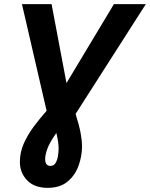

<svg xmlns="http://www.w3.org/2000/svg" viewBox="-20 -710 724 927"><path d="M210 197Q146 197 111 160.5Q76 124 76 72Q76 25 95 -17.5Q114 -60 143.5 -99.5Q173 -139 205 -175L86 -690H229L301 -309L530 -690H684L345 -160Q362 -106 369 -69Q376 -32 376 -3Q376 43 359.5 89.5Q343 136 306.5 166.5Q270 197 210 197ZM224 91Q240 91 248.5 76.5Q257 62 260 42.5Q263 23 263 8Q263 -7 260.5 -25.5Q258 -44 252 -68Q219 -21 208.5 8.5Q198 38 198 58Q198 91 224 91Z"/></svg>

Font: Radio Canada Condensed
Style: Bold Italic
Weight: 700
Width: 3
Italic angle: -12°
Designer: Charles Daoud, Etienne Aubert Bonn, Alexandre Saumier Demers, Jacques Le Bailly
Foundry: Radio-Canada
Version: Version 2.104; ttfautohint (v1.8.4.7-5d5b);gftools[0.9.28.de